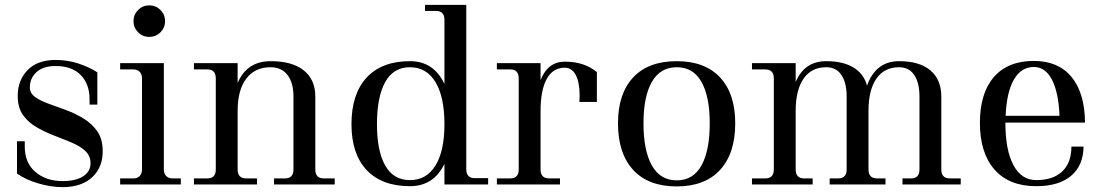

<svg xmlns="http://www.w3.org/2000/svg" viewBox="-20 -760 4547 791"><path d="M237 11Q190 11 137.5 -4.5Q85 -20 50 -45V-178H82V-156Q82 -89 126 -51.5Q170 -14 237 -14Q293 -14 323 -34Q353 -54 353 -87Q353 -118 331.5 -138Q310 -158 275.5 -172.5Q241 -187 203 -201.5Q165 -216 130.5 -236Q96 -256 74.5 -286.5Q53 -317 53 -365Q53 -429 93.5 -471Q134 -513 209 -513Q259 -513 304 -498Q349 -483 381 -462V-329H349V-351Q349 -413 313 -450.5Q277 -488 209 -488Q158 -488 130.5 -463Q103 -438 103 -400Q103 -376 124.5 -360.5Q146 -345 179.5 -333Q213 -321 251 -307Q289 -293 323 -272.5Q357 -252 379.5 -221Q402 -190 403 -142Q405 -73 361 -31Q317 11 237 11Z M595 -608Q568 -608 549 -627Q530 -646 530 -673Q530 -700 549 -719Q568 -738 595 -738Q622 -738 641 -719Q660 -700 660 -673Q660 -646 641 -627Q622 -608 595 -608ZM475 0V-25H530Q546 -25 555.5 -35Q565 -45 565 -62V-437Q565 -454 555.5 -464Q546 -474 530 -474H475V-500H655V-62Q655 -45 664.5 -35Q674 -25 690 -25H725V0Z M779 0V-25H834Q869 -25 869 -62V-437Q869 -474 834 -474H779V-500H959V-418Q997 -508 1095 -508Q1184 -508 1231.5 -470Q1279 -432 1279 -362V-62Q1279 -25 1314 -25H1359V0H1109V-25H1154Q1189 -25 1189 -62V-362Q1189 -419 1164.5 -451Q1140 -483 1095 -483Q1030 -483 994.5 -436Q959 -389 959 -303V-62Q959 -25 994 -25H1039V0Z M1669 7Q1553 7 1490.5 -59.5Q1428 -126 1428 -248Q1428 -373 1490.5 -440.5Q1553 -508 1669 -508Q1767 -508 1811 -414V-678Q1811 -715 1776 -715H1731V-740H1901V-63Q1901 -26 1936 -26H1991V0H1811V-85Q1767 7 1669 7ZM1669 -18Q1737 -18 1774 -78Q1811 -138 1811 -248Q1811 -361 1774 -422Q1737 -483 1669 -483Q1601 -483 1567 -422Q1533 -361 1533 -248Q1533 -138 1567 -78Q1601 -18 1669 -18Z M2027 0V-25H2082Q2117 -25 2117 -62V-437Q2117 -474 2082 -474H2027V-500H2207V-430Q2237 -506 2307 -506Q2387 -506 2439 -463V-340H2367Q2367 -346 2367.5 -353Q2368 -360 2368 -365Q2368 -421 2352 -451Q2336 -481 2307 -481H2306Q2258 -481 2232.5 -435Q2207 -389 2207 -303V-62Q2207 -25 2242 -25H2287V0Z M2768 8Q2651 8 2588.5 -60Q2526 -128 2526 -252Q2526 -374 2588.5 -441Q2651 -508 2768 -508Q2884 -508 2946.5 -441Q3009 -374 3009 -252Q3009 -128 2946.5 -60Q2884 8 2768 8ZM2768 -17Q2836 -17 2870 -78.5Q2904 -140 2904 -252Q2904 -362 2870 -422.5Q2836 -483 2768 -483Q2700 -483 2665.5 -422.5Q2631 -362 2631 -252Q2631 -140 2665.5 -78.5Q2700 -17 2768 -17Z M3078 0V-25H3133Q3168 -25 3168 -62V-437Q3168 -474 3133 -474H3078V-500H3258V-422Q3294 -508 3384 -508Q3453 -508 3496 -482Q3539 -456 3552 -407Q3569 -456 3602 -482Q3635 -508 3684 -508Q3768 -508 3813 -470Q3858 -432 3858 -362V-62Q3858 -25 3893 -25H3938V0H3698V-25H3733Q3768 -25 3768 -62V-362Q3768 -419 3746.5 -451Q3725 -483 3684 -483Q3623 -483 3590.5 -436Q3558 -389 3558 -303V-62Q3558 -25 3593 -25H3628V0H3398V-25H3433Q3468 -25 3468 -62V-362Q3468 -419 3446.5 -451Q3425 -483 3384 -483Q3323 -483 3290.5 -436Q3258 -389 3258 -303V-62Q3258 -25 3293 -25H3328V0Z M4249 7Q4137 7 4077 -61.5Q4017 -130 4017 -254Q4017 -376 4074.5 -442.5Q4132 -509 4239 -509Q4340 -509 4394.5 -443Q4449 -377 4450 -255H4122V-254Q4122 -142 4155 -80Q4188 -18 4249 -18Q4319 -18 4356.5 -54Q4394 -90 4394 -156H4444Q4443 -78 4392.5 -35.5Q4342 7 4249 7ZM4239 -484Q4187 -484 4157 -432Q4127 -380 4123 -283H4345Q4341 -379 4314 -431.5Q4287 -484 4239 -484Z"/></svg>

Font: Bentinck
Style: Regular
Weight: 400
Designer: Jörg Drees
Foundry: Jörg Drees
Version: Version 1.000; ttfautohint (v1.8.4.7-5d5b)